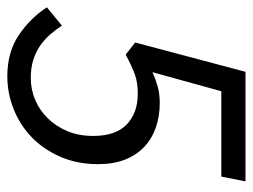

<svg xmlns="http://www.w3.org/2000/svg" viewBox="-107 -575 690 524"><g transform="rotate(90 238.0 -313.0)"><path d="M184 12Q118 12 71.5 -19.5Q25 -51 -4 -96L46 -137Q57 -120 70 -105Q83 -90 100 -78Q117 -66 139 -59Q161 -52 189 -52Q220 -52 248.5 -64Q277 -76 299 -98.5Q321 -121 334 -152Q347 -183 347 -222Q347 -284 315.5 -314Q284 -344 232 -344Q201 -344 179 -336Q157 -328 125 -311L92 -337L172 -638H471L458 -572H225L173 -384Q190 -392 211 -398Q232 -404 257 -404Q293 -404 323.5 -393.5Q354 -383 376.5 -362Q399 -341 411.5 -309.5Q424 -278 424 -236Q424 -179 404 -133Q384 -87 351 -55Q318 -23 274.5 -5.5Q231 12 184 12Z"/></g></svg>

Font: TypoPRO Source Sans Pro
Style: Italic
Weight: 400
Italic angle: -11°
Designer: Paul D. Hunt
Foundry: Adobe Systems Incorporated
Version: Version 1.075;PS 2.000;hotconv 1.0.86;makeotf.lib2.5.63406